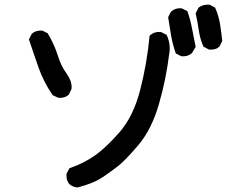

<svg xmlns="http://www.w3.org/2000/svg" viewBox="-20 -788 1040 839"><path d="M270.5 -19.5Q270.5 -22.5 270.5 -28.3L283.2 -52.7Q343.8 -73.2 393.6 -107.9Q443.4 -142.6 502.9 -210.9Q562.5 -279.3 592.3 -394Q622.1 -508.8 633.8 -631.8L636.7 -634.8Q653.3 -648.4 674.8 -648.4Q682.6 -648.4 684.6 -647.5L708 -635.7Q721.7 -607.4 721.7 -577.1Q721.7 -566.4 719.7 -554.7Q706.1 -442.4 674.3 -332.5Q642.6 -222.7 584 -153.3Q525.4 -85 495.6 -62Q465.8 -39.1 436.5 -19Q407.2 1 378.4 12.2Q349.6 23.4 318.4 31.2Q297.9 29.3 283.2 16.6Q270.5 2 270.5 -19.5ZM156.2 -654.3Q159.2 -654.3 165 -654.3L188.5 -642.6Q217.8 -592.8 232.4 -545.9Q246.1 -501 269.5 -468.8Q293 -436.5 293 -407.2Q293 -398.4 291 -395.5L280.3 -374Q264.6 -360.4 243.2 -360.4Q235.4 -360.4 233.4 -361.3L210 -372.1Q170.9 -429.7 149.4 -490.2Q127.9 -550.8 106.4 -616.2L119.1 -640.6Q134.8 -654.3 156.2 -654.3ZM765.6 -752Q773.4 -752 775.4 -751L798.8 -739.3Q812.5 -700.2 819.3 -662.6Q826.2 -625 835 -583L818.4 -555.7Q802.7 -542 781.2 -542Q778.3 -542 772.5 -542L748 -554.7Q734.4 -594.7 727.5 -633.3Q720.7 -671.9 714.8 -712.9L726.6 -736.3Q744.1 -752 765.6 -752ZM886.7 -767.6Q889.6 -767.6 895.5 -767.6L919.9 -754.9Q935.5 -719.7 941.4 -683.6Q947.3 -647.5 951.2 -609.4L939.5 -585Q929.7 -576.2 920.4 -573.7Q911.1 -571.3 905.3 -571.3Q899.4 -571.3 893.6 -571.3L869.1 -584Q853.5 -620.1 848.6 -655.8Q843.8 -691.4 835 -729.5L847.7 -754.9Q865.2 -767.6 886.7 -767.6Z"/></svg>

Font: JasonHandwriting2
Style: SemiBold
Weight: 600
Version: Version 1.04.7